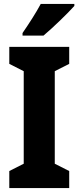

<svg xmlns="http://www.w3.org/2000/svg" viewBox="-20 -951 397 971"><path d="M356 -921V-931H186C162 -886 127 -832 94 -784V-771H200C249 -812 324 -885 356 -921ZM330 0V-86L257 -123V-591L330 -628V-714H27V-628L100 -591V-123L27 -86V0Z"/></svg>

Font: Noto Sans Gurmukhi UI Condensed ExtraBold
Style: Regular
Weight: 800
Width: 3
Designer: Jelle Bosma - Monotype Design Team
Foundry: Monotype Imaging Inc.
Version: Version 2.004